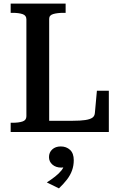

<svg xmlns="http://www.w3.org/2000/svg" viewBox="-20 -730 661 1062"><path d="M343 -710H39V-659H50Q83 -659 104.5 -652Q126 -645 126 -623V-87Q126 -65 104.5 -58Q83 -51 50 -51H39V0H582V-228H516L505 -107Q504 -88 491 -79Q478 -70 451.5 -66Q425 -62 383 -62H252V-626Q252 -646 275 -652.5Q298 -659 331 -659H343ZM306 312 239 279Q264 263 285 246.5Q306 230 320 212.5Q334 195 335 177L350 191Q343 194 335 195.5Q327 197 319 197Q289 197 270 180.5Q251 164 251 139Q251 113 269 96.5Q287 80 316 80Q347 80 367.5 99Q388 118 388 156Q388 186 378.5 212.5Q369 239 350.5 263Q332 287 306 312Z"/></svg>

Font: Roboto Serif 36pt Medium
Style: Regular
Weight: 500
Designer: Greg Gazdowicz
Foundry: Commercial Type
Version: Version 1.008